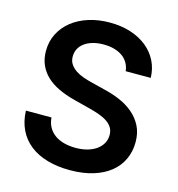

<svg xmlns="http://www.w3.org/2000/svg" viewBox="-110 -833 869 939"><g transform="rotate(15 324.5 -363.0)"><path d="M467 -527.3Q464.5 -550.4 453.8 -568.7Q443.2 -587 425.4 -599.6Q407.7 -612.2 383.5 -619Q359.4 -625.7 329.9 -625.7Q299 -625.7 274.7 -618.6Q250.4 -611.5 233.3 -598.9Q216.3 -586.3 207.2 -568.9Q198.2 -551.5 198.2 -530.9Q197.8 -508.2 208.8 -491.7Q219.8 -475.1 237.4 -463.4Q255 -451.7 277.2 -443.9Q299.4 -436.1 321.7 -430.8L389.9 -413.7Q431.1 -404.1 469.5 -387.8Q507.8 -371.4 537.6 -346.4Q567.5 -321.4 585.6 -286.4Q603.7 -251.4 603.7 -204.2Q603.7 -156.2 585 -116.5Q566.4 -76.7 531.1 -48.5Q495.7 -20.2 444.4 -4.6Q393.1 11 327.8 11Q264.2 11 212.9 -3.9Q161.6 -18.8 125 -47.6Q88.4 -76.3 68 -118.4Q47.6 -160.5 45.5 -214.8H175.1Q177.2 -186.1 189.5 -165Q201.7 -143.8 221.9 -129.6Q242.2 -115.4 269 -108.5Q295.8 -101.6 326.7 -101.6Q359 -101.6 385.7 -109Q412.3 -116.5 431.5 -130.1Q450.6 -143.8 461.3 -162.8Q471.9 -181.8 471.9 -205.3Q471.9 -226.6 462.5 -242.2Q453.1 -257.8 435.9 -269.5Q418.7 -281.2 394.7 -290Q370.7 -298.7 341.3 -306.1L258.5 -327.4Q213.8 -339.1 177.7 -356.4Q141.7 -373.6 116.7 -397.5Q91.6 -421.5 78.1 -452.6Q64.6 -483.7 64.6 -522.7Q64.6 -571 84.9 -610.4Q105.1 -649.9 140.8 -678.1Q176.5 -706.3 225.5 -721.8Q274.5 -737.2 331.7 -737.2Q389.9 -737.2 437.7 -721.8Q485.4 -706.3 519.9 -678.4Q554.3 -650.6 573.5 -612Q592.7 -573.5 593.8 -527.3Z"/></g></svg>

Font: Interop SemBd
Style: Regular
Weight: 600
Designer: Rasmus Andersson, Google, Jang Haemin
Foundry: jhaemin
Version: Version 1.008